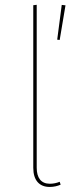

<svg xmlns="http://www.w3.org/2000/svg" viewBox="-20 -753 323 783"><path d="M182.9 9.4C199.1 9.4 214.9 5.6 227.3 0.1L223.4 -11.7C211.4 -6.7 197.8 -3.7 183.3 -3.7C147.3 -3.7 129.7 -27.9 129.7 -69.1V-733.4L115.7 -731.7V-68.7C115.7 -17.3 140.7 9.4 182.8 9.4ZM223.4 -590 213.3 -591.3 231.8 -733 247.1 -731.3Z"/></svg>

Font: Fira Sans Hair
Style: Regular
Weight: 100
Designer: bBox Type GmbH & Carrois Corporate GbR & Edenspiekermann AG
Foundry: bBox Type GmbH & Carrois Corporate GbR & Edenspiekermann AG
Version: Version 4.300;PS 004.300;hotconv 1.0.88;makeotf.lib2.5.64775